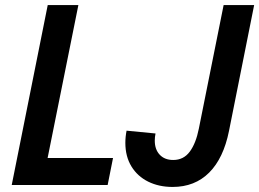

<svg xmlns="http://www.w3.org/2000/svg" viewBox="-20 -740 1037 768"><path d="M170.9 -719.7H293.5L170.4 -107.9H432.1L410.6 0H26.9ZM481.4 -168.5Q481.4 -192.9 486.3 -217.3L602.1 -206.1Q599.1 -191.4 599.1 -177.7Q599.1 -142.1 618.9 -121.1Q638.7 -100.1 672.9 -100.1Q714.4 -100.1 739 -133.3Q763.7 -166.5 775.4 -225.6L874.5 -719.7H996.6L896 -216.3Q874 -106.9 816.7 -49.6Q759.3 7.8 670.4 7.8Q615.7 7.8 572.8 -13.4Q529.8 -34.7 505.6 -74.5Q481.4 -114.3 481.4 -168.5Z"/></svg>

Font: Reddit Sans Fudge SmBold Italic
Style: Regular
Weight: 600
Italic angle: -11.25°
Designer: Stephen Hutchings
Version: Version 1.013